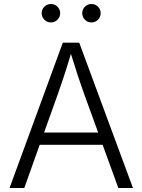

<svg xmlns="http://www.w3.org/2000/svg" viewBox="-20 -941 713 961"><path d="M27.8 0 294.4 -727.5H376.5L645.5 0H572.3L493.7 -216.3H178.7L101.6 0ZM200.7 -277.8H471.2L399.4 -475.6Q386.2 -511.7 370.6 -559.1Q355 -606.4 335 -671.4Q315.4 -606 299.6 -558.1Q283.7 -510.3 271.5 -475.6ZM234.9 -828.6Q215.8 -828.6 202.1 -842.3Q188.5 -856 188.5 -875Q188.5 -894 202.1 -907.5Q215.8 -920.9 234.9 -920.9Q253.9 -920.9 267.6 -907.5Q281.2 -894 281.2 -875Q281.2 -856 267.6 -842.3Q253.9 -828.6 234.9 -828.6ZM438 -828.6Q418.5 -828.6 405 -842.3Q391.6 -856 391.6 -875Q391.6 -894 405 -907.5Q418.5 -920.9 438 -920.9Q457 -920.9 470.5 -907.5Q483.9 -894 483.9 -875Q483.9 -856 470.5 -842.3Q457 -828.6 438 -828.6Z"/></svg>

Font: Inter Light
Style: Regular
Weight: 300
Designer: Rasmus Andersson
Foundry: rsms
Version: Version 4.000;git-a52131595